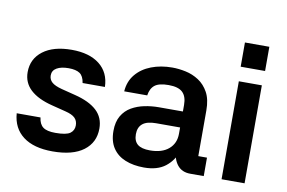

<svg xmlns="http://www.w3.org/2000/svg" viewBox="-76 -851 1484 994"><g transform="rotate(10 665.5 -354.0)"><path d="M344.7 -365.7Q339.3 -401.7 319.3 -415.2Q299.3 -428.7 260.3 -428.7Q221.3 -428.7 198.3 -415.3Q175.3 -402 175.3 -376.3Q175.3 -354.3 191.2 -340.2Q207 -326 244 -316.3L316.3 -298Q392.7 -279 432 -242.7Q471.3 -206.3 471.3 -148.3Q471.3 -75 415 -32.5Q358.7 10 252.3 10Q153.3 10 97.7 -32Q42 -74 36 -152.3H161Q165.3 -117.3 185.5 -102.2Q205.7 -87 250.3 -87Q308 -87 328.2 -102Q348.3 -117 348.3 -143.3Q348.3 -167.3 333.2 -182.3Q318 -197.3 282 -206L209.7 -224.3Q133.7 -243.3 94.2 -280Q54.7 -316.7 54.7 -372Q54.7 -442 109.5 -483.7Q164.3 -525.3 260.3 -525.3Q353.3 -525.3 406.7 -483.2Q460 -441 462 -365.7Z M1046 0H975Q931 0 907 -30Q883 -60 881.3 -109.7L904.7 -108Q886.7 -54.7 845 -22.3Q803.3 10 733.3 10Q677.3 10 634.8 -7.2Q592.3 -24.3 568.7 -59.5Q545 -94.7 545 -149.3Q545 -197.3 563.5 -228.8Q582 -260.3 612.8 -278Q643.7 -295.7 680.7 -303.2Q717.7 -310.7 754.7 -310.7H881.7V-345Q881.7 -389.7 859.2 -411.2Q836.7 -432.7 785.7 -432.7Q735.3 -432.7 713 -415.2Q690.7 -397.7 685.3 -360.7H564.3Q568 -413.7 598.7 -450.5Q629.3 -487.3 678.8 -506.3Q728.3 -525.3 788.7 -525.3Q822.7 -525.3 859.5 -517.5Q896.3 -509.7 928.2 -489Q960 -468.3 980.2 -431.7Q1000.3 -395 1000.3 -337V-97H1046ZM662.3 -153Q662.3 -117 683 -99.8Q703.7 -82.7 748.3 -82.7Q811.3 -82.7 846.5 -112.8Q881.7 -143 881.7 -193.3V-226.7H755.7Q707.7 -226.7 685 -208Q662.3 -189.3 662.3 -153Z M1260.7 -515V0H1139.7V-515ZM1136 -718.3H1264.3V-591H1136Z"/></g></svg>

Font: Asta Sans Light
Style: Regular
Weight: 300
Designer: 42dot
Version: Version 1.000